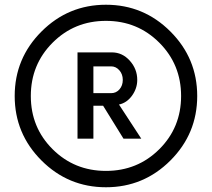

<svg xmlns="http://www.w3.org/2000/svg" viewBox="-20 -780 893 810"><path d="M155 -647Q268 -760 427 -760Q586 -760 699 -647Q812 -534 812 -375Q812 -216 699 -103Q586 10 427 10Q268 10 155 -103Q42 -216 42 -375Q42 -534 155 -647ZM202 -150.5Q294 -59 427 -59Q560 -59 652 -150.5Q744 -242 744 -375Q744 -508 652 -600Q560 -692 427 -692Q294 -692 202 -600Q110 -508 110 -375Q110 -242 202 -150.5ZM576 -195H501L415 -334H374V-195H307V-559H452Q496 -559 527.5 -524Q559 -489 559 -443Q559 -407 537 -376.5Q515 -346 482 -339ZM449 -387Q470 -387 484 -403Q498 -419 498 -443Q498 -467 483.5 -483.5Q469 -500 449 -500H374V-387Z"/></svg>

Font: Oakes Grotesk
Style: Bold
Weight: 600
Designer: Samuel Oakes
Foundry: Samuel Oakes
Version: Version 1.000;PS 001.000;hotconv 1.0.88;makeotf.lib2.5.64775